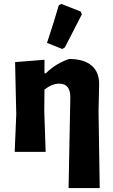

<svg xmlns="http://www.w3.org/2000/svg" viewBox="-20 -775 578 980"><path d="M280 -748 293 -755 392 -716 398 -702Q381 -668 311 -533L298 -525L220 -556Q258 -671 280 -748ZM207 -470V-401H214Q266 -452 333 -474Q409 -474 448.5 -439.5Q488 -405 486 -341L483 -207L489 185H330L339 -279Q339 -348 282 -348Q246 -348 207 -318L206 -207L213 0H55L63 -191L57 -458Z"/></svg>

Font: Alegreya Sans SC ExtraBold
Style: Regular
Weight: 800
Designer: Juan Pablo del Peral
Foundry: Huerta Tipografica
Version: Version 2.007